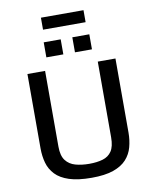

<svg xmlns="http://www.w3.org/2000/svg" viewBox="-110 -1130 976 1223"><g transform="rotate(-10 378.5 -518.5)"><path d="M383.3 11.2Q294.9 11.2 238 -7.3Q181.2 -25.9 149.7 -59.1Q118.2 -92.3 106 -136Q93.8 -179.7 93.8 -230V-710.9H208V-221.2Q208 -162.1 231.2 -131.6Q254.4 -101.1 294.2 -90.1Q334 -79.1 383.3 -79.1Q433.1 -79.1 470.5 -90.1Q507.8 -101.1 528.3 -131.6Q548.8 -162.1 548.8 -221.2V-710.9H663.1V-231.9Q663.1 -182.6 651.1 -138.4Q639.2 -94.2 608.6 -60.5Q578.1 -26.9 523.4 -7.8Q468.8 11.2 383.3 11.2ZM416 -794.4V-891.6H525.9V-794.4ZM231 -794.4V-891.6H340.8V-794.4ZM240.7 -971.7V-1049.3H516.1V-971.7Z"/></g></svg>

Font: Monda Medium
Style: Regular
Weight: 500
Designer: Vernon Adams
Foundry: Vernon Adams
Version: Version 2.200